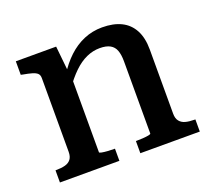

<svg xmlns="http://www.w3.org/2000/svg" viewBox="-99 -674 882 801"><g transform="rotate(-20 342.5 -274.0)"><path d="M39 0V-54H42Q65 -54 82 -58.5Q99 -63 108 -75Q117 -87 117 -108V-435Q117 -449 109.5 -456Q102 -463 86.5 -467.5Q71 -472 48 -476L39 -478V-538H218L230 -421L235 -417V-63Q235 -60 245.5 -58Q256 -56 271 -55Q286 -54 299 -54H303V0ZM660 0H396V-54H399Q412 -54 427 -55Q442 -56 452.5 -58Q463 -60 463 -63V-384Q463 -413 456 -432Q449 -451 432 -460.5Q415 -470 386 -470Q356 -470 327 -457Q298 -444 270.5 -417.5Q243 -391 215 -351V-413Q242 -456 274 -486Q306 -516 344 -532Q382 -548 425 -548Q475 -548 509.5 -531Q544 -514 562.5 -479.5Q581 -445 581 -393V-108Q581 -87 590.5 -75Q600 -63 616.5 -58.5Q633 -54 657 -54H660Z"/></g></svg>

Font: Roboto Serif Medium
Style: Regular
Weight: 500
Designer: Greg Gazdowicz
Foundry: Commercial Type
Version: Version 1.008